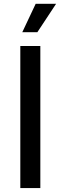

<svg xmlns="http://www.w3.org/2000/svg" viewBox="-20 -963 311 983"><path d="M186.5 -727.5V0H84V-727.5ZM94.2 -798.3 162.6 -943.4H267.1L171.4 -798.3Z"/></svg>

Font: Inter Cardless
Style: Regular
Weight: 400
Designer: Rasmus Andersson
Foundry: rsms
Version: Version 4.001;git-9221beed3